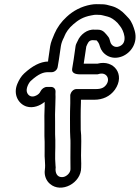

<svg xmlns="http://www.w3.org/2000/svg" viewBox="-20 -800 655 899"><path d="M413 -612C417 -612 423 -611 431 -611H432C441 -602 444 -596 448 -582C457 -549 498 -515 552 -536C594 -553 626 -600 611 -655C605 -676 597 -698 583 -714L569 -729C550 -750 529 -764 505 -771C485 -777 472 -780 459 -780C439 -780 426 -782 405 -778C361 -770 323 -750 292 -721C267 -698 248 -672 235 -642C227 -623 218 -603 215 -584L206 -522L205 -512C168 -511 131 -491 93 -456C79 -443 69 -426 61 -407C40 -356 68 -312 105 -301C135 -292 168 -305 189 -323V-301C188 -269 187 -244 188 -224V-163L189 -136V-91C187 -61 194 -33 190 -5C186 22 197 47 214 61C267 107 361 57 360 -16C360 -32 361 -39 360 -47C358 -72 362 -136 360 -167L358 -192C358 -236 357 -271 359 -322V-333H422C460 -333 495 -348 518 -380C568 -451 513 -522 437 -502H372L375 -522L384 -582C391 -598 395 -611 413 -612ZM354 -452H433C436 -452 439 -452 441 -453C477 -465 498 -432 478 -404C468 -390 455 -383 429 -383H338C323 -383 312 -369 310 -358L309 -357V-354V-316C307 -264 308 -228 308 -184L309 -157C310 -147 310 -139 310 -129C309 -77 310 -44 310 -8C310 10 291 27 275 29C252 32 240 16 240 -7C241 -15 241 -18 240 -24C236 -69 240 -94 239 -144L238 -171V-232C237 -250 238 -274 239 -307L240 -346C240 -355 239 -362 240 -370C241 -383 232 -393 219 -393H200C187 -393 175 -383 170 -373C166 -364 160 -358 150 -353C129 -342 113 -351 107 -366C99 -384 115 -413 124 -421C162 -456 185 -462 204 -462H222C235 -462 248 -473 250 -486L256 -522L265 -584C267 -597 272 -611 280 -626C281 -627 281 -628 281 -629C289 -649 302 -668 323 -686C346 -706 369 -721 408 -728C431 -733 432 -730 452 -730C453 -730 467 -727 485 -722C500 -718 515 -708 530 -693L542 -678C558 -659 582 -600 539 -583C517 -574 501 -589 497 -602C493 -616 492 -622 486 -629C475 -642 464 -661 439 -661H424C388 -665 355 -636 344 -609C342 -604 335 -593 334 -585L325 -522L318 -479C314 -458 333 -452 354 -452Z"/></svg>

Font: AppleStorm
Style: XbdOutIta
Weight: 800
Foundry: Cannot Into Space Fonts
Version: Version 1.01